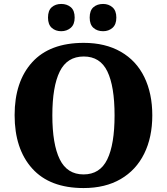

<svg xmlns="http://www.w3.org/2000/svg" viewBox="-20 -942 845 972"><path d="M54 -359Q54 -529 143 -627Q232 -725 404 -725Q513 -725 591.5 -680Q670 -635 710.5 -552Q751 -469 751 -358Q751 -247 710 -164Q669 -81 591 -35.5Q513 10 403 10Q232 10 143 -89Q54 -188 54 -359ZM560 -358Q560 -505 523.5 -580.5Q487 -656 404 -656Q320 -656 282.5 -580Q245 -504 245 -358Q245 -212 282.5 -135.5Q320 -59 403 -59Q486 -59 523 -135Q560 -211 560 -358ZM223 -853Q223 -889 242 -905.5Q261 -922 290 -922Q319 -922 338.5 -905.5Q358 -889 358 -853Q358 -818 338 -801Q318 -784 290 -784Q261 -784 242 -801Q223 -818 223 -853ZM434 -853Q434 -889 453 -905.5Q472 -922 502 -922Q530 -922 549.5 -905Q569 -888 569 -853Q569 -818 549.5 -801Q530 -784 502 -784Q472 -784 453 -801Q434 -818 434 -853Z"/></svg>

Font: Noto Serif ExtraBold
Style: Regular
Weight: 800
Designer: Monotype Design Team
Foundry: Monotype Imaging Inc.
Version: Version 1.001